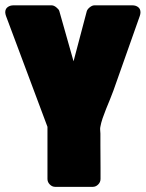

<svg xmlns="http://www.w3.org/2000/svg" viewBox="-26 -687 559 737"><path d="M186.5 30.3Q174.3 30.3 165.3 21.2Q156.2 12.2 156.2 0V-200.2L-2.9 -625.5Q-3.9 -628.9 -4.9 -632.3Q-5.9 -635.7 -5.9 -639.6Q-5.9 -652.8 3.4 -659.7Q12.7 -666.5 25.4 -666.5H172.4Q176.3 -666.5 180.9 -664.6Q185.5 -662.6 189.7 -659.2Q193.8 -655.8 197.3 -652.1Q200.7 -648.4 201.7 -644.5L256.3 -451.7L307.1 -644Q309.6 -651.9 318.8 -659.2Q328.1 -666.5 336.4 -666.5H482.4Q495.1 -666.5 504.2 -659.7Q513.2 -652.8 513.2 -639.6Q513.2 -633.3 510.7 -626L409.2 -338.9Q403.3 -322.8 396 -304.9Q388.7 -287.1 381.3 -269Q374 -251 367.9 -233.2Q361.8 -215.3 358.9 -198.7Q357.9 -193.4 358.6 -186.5Q359.4 -179.7 359.4 -174.3V-130.9L359.9 -43.5V0Q359.9 12.2 350.8 21.2Q341.8 30.3 329.6 30.3Z"/></svg>

Font: Akaash Gobhi Moti
Style: Regular
Weight: 400
Designer: Kulbir Singh Thind, MD
Foundry: Punjab Online
Version: Version 1.200